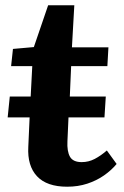

<svg xmlns="http://www.w3.org/2000/svg" viewBox="-20 -692 469 726"><path d="M234 14Q157 14 120 -25.5Q83 -65 87 -137L92 -248H9L17 -327H96L102 -442H22L29 -507L108 -514L162 -672H261L252 -513H390L386 -442H249L244 -327H380L375 -248H239L235 -158Q233 -120 244.5 -99.5Q256 -79 289 -79Q315 -79 338 -91Q361 -103 384 -123L421 -72Q401 -48 373 -28.5Q345 -9 310 2.5Q275 14 234 14Z"/></svg>

Font: Literata 18pt
Style: Bold Italic
Weight: 700
Italic angle: -2°
Designer: Latin by Veronika Burian and Jose Scaglione. Greek by Irene Vlachou. Cyrillic by Vera Evstafieva
Foundry: TypeTogether
Version: Version 3.103;gftools[0.9.29]